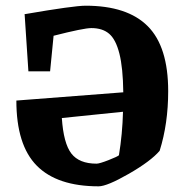

<svg xmlns="http://www.w3.org/2000/svg" viewBox="-20 -639 634 670"><path d="M278.8 -619.1Q424.3 -619.1 495.6 -547.6Q566.9 -476.1 566.9 -320.8Q566.9 -207.5 537.1 -112.8Q506.3 -76.7 429.9 -32.7Q353.5 11.2 324.2 11.2Q179.7 11.2 108.4 -60.8Q37.1 -132.8 37.1 -288.1L410.2 -316.9Q409.2 -402.3 396.7 -451.7Q384.3 -501 361.1 -521Q337.9 -541 298.8 -541Q272 -541 167 -514.2L154.8 -390.1H79.1L65.9 -589.8H67.9Q237.8 -619.1 278.8 -619.1ZM316.9 -67.9Q327.1 -67.9 358.9 -80.3Q390.6 -92.8 395 -97.2Q407.2 -170.9 409.2 -249L195.8 -227.1Q201.7 -138.7 229 -103.3Q256.3 -67.9 316.9 -67.9Z"/></svg>

Font: Grenze
Style: Bold
Weight: 700
Designer: Renata Polastri
Foundry: Omnibus-Type
Version: Version 1.002;PS 001.002;hotconv 1.0.88;makeotf.lib2.5.64775